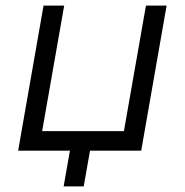

<svg xmlns="http://www.w3.org/2000/svg" viewBox="-20 -540 662 688"><path d="M210 -520 131 -70H424L503 -520H577L486 0H45L136 -520ZM233 -14H305L280 128H208Z"/></svg>

Font: Fixel Italic Variable Display Thin
Style: Italic
Weight: 100
Italic angle: -10°
Designer: AlfaBravo + MacPaw
Foundry: Kyrylo Tkachov, Marchela Mozhyna, Serhii Makarenko, Maria Weinstein, Zakhar Kryvoshyya
Version: Version 1.210;Glyphs 3.2 (3217)